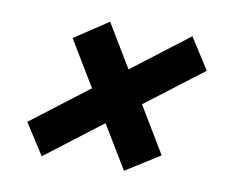

<svg xmlns="http://www.w3.org/2000/svg" viewBox="-55 -532 686 562"><g transform="rotate(10 287.5 -251.0)"><path d="M42 -131 474.5 -461.5 533.5 -369.5 101 -39ZM130 -395.5 230 -461.5 446.5 -102.5 345.5 -39Z"/></g></svg>

Font: Newsreader 9pt ExtraBold
Style: Italic
Weight: 800
Italic angle: -17°
Designer: Hugues Gentile
Foundry: Production Type
Version: Version 1.003